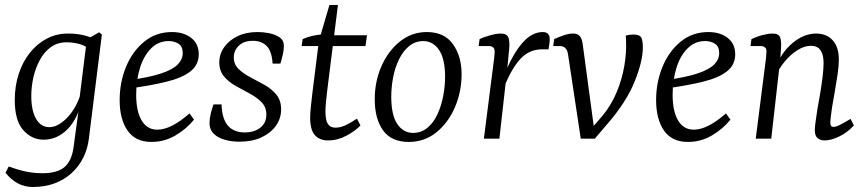

<svg xmlns="http://www.w3.org/2000/svg" viewBox="-20 -554 3450 767"><path d="M111 193Q77 193 49.5 177.5Q22 162 2 136L15 111Q50 124 82 131Q114 138 150 138Q209 138 238 113Q267 88 274 33L296 -129V-148L327 -397L376 -425L387 -416L335 0Q330 41 312.5 76Q295 111 266 137.5Q237 164 198 178.5Q159 193 111 193ZM154 4Q107 4 73 -34Q39 -72 39 -154Q39 -211 55 -259.5Q71 -308 100 -344Q129 -380 167.5 -400Q206 -420 252 -420Q282 -420 308.5 -414.5Q335 -409 358 -398L343 -352Q324 -371 298 -378Q272 -385 246 -385Q210 -385 183.5 -366Q157 -347 139.5 -315Q122 -283 113.5 -245.5Q105 -208 105 -170Q105 -113 124 -79.5Q143 -46 177 -46Q210 -46 245 -80.5Q280 -115 299 -169L310 -162Q291 -79 249.5 -37.5Q208 4 154 4Z M667 -426Q714 -426 744 -402.5Q774 -379 774 -337Q774 -295 741 -269Q708 -243 645 -227.5Q582 -212 493 -200L497 -234Q577 -245 623.5 -260.5Q670 -276 690 -296.5Q710 -317 710 -342Q710 -368 693.5 -379Q677 -390 654 -390Q613 -390 583.5 -360.5Q554 -331 539 -282Q524 -233 524 -176Q524 -109 546 -72.5Q568 -36 608 -36Q637 -36 669.5 -53Q702 -70 737 -101L755 -76Q725 -39 681 -13Q637 13 585 13Q521 13 489.5 -32.5Q458 -78 458 -154Q458 -225 483.5 -287Q509 -349 556 -387.5Q603 -426 667 -426Z M937 12Q911 12 888.5 7Q866 2 849 -8Q833 -18 825 -31Q817 -44 817 -63Q817 -79 821.5 -98.5Q826 -118 833 -137H865Q867 -79 890.5 -52Q914 -25 958 -25Q996 -25 1020 -44Q1044 -63 1044 -96Q1044 -126 1025 -145.5Q1006 -165 978 -180Q950 -195 922 -210.5Q894 -226 875 -248.5Q856 -271 856 -305Q856 -338 875.5 -365.5Q895 -393 929 -409.5Q963 -426 1008 -426Q1031 -426 1052 -422Q1073 -418 1088 -410Q1102 -403 1108 -393.5Q1114 -384 1114 -370Q1114 -354 1109.5 -334.5Q1105 -315 1100 -300H1069Q1066 -349 1045.5 -370Q1025 -391 990 -391Q954 -391 934 -371.5Q914 -352 914 -325Q914 -297 933 -278.5Q952 -260 980 -245.5Q1008 -231 1036.5 -215Q1065 -199 1084 -176Q1103 -153 1103 -117Q1103 -81 1082.5 -52Q1062 -23 1025 -5.5Q988 12 937 12Z M1291 7Q1257 7 1238 -14Q1219 -35 1219 -84Q1219 -103 1222 -129.5Q1225 -156 1227 -175L1254 -391L1296 -534H1330L1287 -191Q1285 -173 1282.5 -149Q1280 -125 1280 -109Q1280 -75 1289.5 -59.5Q1299 -44 1320 -44Q1340 -44 1361 -54Q1382 -64 1406 -80L1420 -53Q1401 -32 1365 -12.5Q1329 7 1291 7ZM1185 -370 1189 -398Q1207 -406 1229 -411Q1251 -416 1274 -417L1297 -413H1446L1440 -370Z M1613 13Q1543 13 1510 -33.5Q1477 -80 1477 -157Q1477 -229 1504 -290Q1531 -351 1578 -388.5Q1625 -426 1685 -426Q1755 -426 1789.5 -377.5Q1824 -329 1824 -258Q1824 -188 1797.5 -126Q1771 -64 1723.5 -25.5Q1676 13 1613 13ZM1629 -23Q1663 -23 1687.5 -43.5Q1712 -64 1727.5 -97.5Q1743 -131 1750.5 -170.5Q1758 -210 1758 -247Q1758 -318 1734.5 -353.5Q1711 -389 1672 -390Q1639 -390 1614.5 -370Q1590 -350 1574 -317Q1558 -284 1550.5 -245Q1543 -206 1543 -168Q1543 -95 1566.5 -59.5Q1590 -24 1629 -23Z M1913 0 1950 -290Q1952 -302 1954 -321Q1956 -340 1956 -349Q1956 -360 1949.5 -365Q1943 -370 1934 -370H1892L1896 -398Q1910 -405 1936.5 -412.5Q1963 -420 1980 -420Q2005 -420 2011 -404Q2017 -388 2014 -358L2006 -276L1975 0ZM1991 -246Q2026 -335 2065 -380.5Q2104 -426 2148 -426Q2162 -426 2169 -419Q2176 -412 2176 -398Q2176 -388 2174.5 -378Q2173 -368 2171 -357H2146Q2096 -357 2061.5 -321.5Q2027 -286 1996 -212Z M2356 0 2319 -23Q2340 -38 2357.5 -57.5Q2375 -77 2388 -93Q2423 -136 2444 -187Q2465 -238 2474 -290.5Q2483 -343 2481 -388L2480 -412Q2487 -414 2494.5 -415Q2502 -416 2510 -416Q2535 -416 2541.5 -404.5Q2548 -393 2548 -364Q2548 -310 2515.5 -229Q2483 -148 2409 -62ZM2300 0 2249 -338Q2244 -370 2216 -370H2190L2194 -398Q2214 -407 2233.5 -413.5Q2253 -420 2270 -420Q2287 -420 2296 -410Q2305 -400 2308 -376L2355 -27L2356 0Z M2810 -426Q2857 -426 2887 -402.5Q2917 -379 2917 -337Q2917 -295 2884 -269Q2851 -243 2788 -227.5Q2725 -212 2636 -200L2640 -234Q2720 -245 2766.5 -260.5Q2813 -276 2833 -296.5Q2853 -317 2853 -342Q2853 -368 2836.5 -379Q2820 -390 2797 -390Q2756 -390 2726.5 -360.5Q2697 -331 2682 -282Q2667 -233 2667 -176Q2667 -109 2689 -72.5Q2711 -36 2751 -36Q2780 -36 2812.5 -53Q2845 -70 2880 -101L2898 -76Q2868 -39 2824 -13Q2780 13 2728 13Q2664 13 2632.5 -32.5Q2601 -78 2601 -154Q2601 -225 2626.5 -287Q2652 -349 2699 -387.5Q2746 -426 2810 -426Z M3274 7Q3258 7 3246.5 -2Q3235 -11 3235 -34Q3235 -48 3238.5 -71Q3242 -94 3246 -122Q3251 -148 3256.5 -181Q3262 -214 3266 -246.5Q3270 -279 3270 -303Q3270 -335 3258 -353Q3246 -371 3219 -371Q3193 -371 3165.5 -353.5Q3138 -336 3115.5 -309Q3093 -282 3080 -253L3076 -279Q3101 -345 3146.5 -382.5Q3192 -420 3240 -420Q3282 -420 3306.5 -393Q3331 -366 3331 -316Q3331 -291 3326 -257Q3321 -223 3315 -189Q3309 -155 3304 -126Q3301 -105 3299 -89Q3297 -73 3297 -63Q3297 -47 3309 -47Q3319 -47 3335 -55Q3351 -63 3378 -79L3391 -53Q3366 -25 3333 -9Q3300 7 3274 7ZM2999 0 3036 -290Q3038 -302 3040 -322Q3042 -342 3042 -349Q3042 -360 3035.5 -365Q3029 -370 3020 -370H2978L2982 -398Q3006 -409 3028.5 -414.5Q3051 -420 3066 -420Q3091 -420 3096.5 -404.5Q3102 -389 3100 -362L3097 -318L3061 0Z"/></svg>

Font: Yrsa Light
Style: Italic
Weight: 300
Italic angle: -7.10001°
Designer: Anna Giedrys (Yrsa+Rasa design), David Brezina (Yrsa art-direction, Rasa art-direction, design)
Foundry: Rosetta Type Foundry
Version: Version 2.004